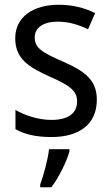

<svg xmlns="http://www.w3.org/2000/svg" viewBox="-20 -566 468 807"><path d="M387 -147C387 -231 334 -268 245 -307C156 -346 126 -364 126 -409C126 -449 161 -475 223 -475C268 -475 311 -462 350 -443L380 -511C335 -533 285 -546 227 -546C118 -546 44 -494 44 -405C44 -319 100 -284 191 -243C279 -205 304 -181 304 -140C304 -92 270 -62 196 -62C140 -62 82 -82 45 -104V-23C82 -2 130 10 196 10C314 10 387 -44 387 -147ZM272 70V61H186C182 103 162 175 149 209V221H196C228 179 261 111 272 70Z"/></svg>

Font: Noto Sans Lao UI SemCond
Style: Regular
Weight: 400
Width: 4
Designer: Monotype Design Team
Foundry: Monotype Imaging Inc.
Version: Version 2.000